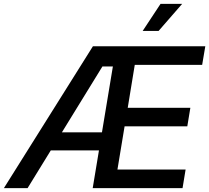

<svg xmlns="http://www.w3.org/2000/svg" viewBox="-42 -965 1073 985"><path d="M-22 0 434.6 -727.5H1011.2L995.1 -632.3H649.4L613.3 -412.1H934.6L918.9 -316.9H597.2L560.5 -95.2H910.2L894.5 0H433.6L537.1 -624H483.4L99.6 0ZM178.2 -193.4 193.4 -286.1H539.1L523.9 -193.4ZM689.9 -806.2 781.7 -945.3H892.6L771.5 -806.2Z"/></svg>

Font: Inter 16pt Medium
Style: Italic
Weight: 500
Italic angle: -9.3988°
Version: Version 4.001;git-66647c0bb